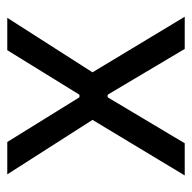

<svg xmlns="http://www.w3.org/2000/svg" viewBox="-20 -508 528 528"><g transform="rotate(-90 244.0 -244.0)"><path d="M25.5 0 185.5 -265.5V-242.5L28.5 -488H117.5L240.5 -289.5H247.5L370 -488H459L302 -242.5V-265.5L462 0H373.5L247.5 -212H240.5L114 0Z"/></g></svg>

Font: Anek Gujarati
Style: Regular
Weight: 400
Designer: Mrunmayee Ghaisas (Gujarati), Yesha Goshar (Latin)
Foundry: Ek Type
Version: Version 1.003